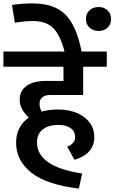

<svg xmlns="http://www.w3.org/2000/svg" viewBox="-40 -992 669 1122"><path d="M253 -437Q224 -437 207.5 -423.5Q191 -410 191 -387Q191 -362 203 -340Q245 -352 295 -352Q394 -352 452.5 -307Q511 -262 511 -191Q511 -93 395 -58L353 -135Q399 -153 399 -191Q399 -224 373 -243Q347 -262 301 -262Q244 -262 210 -235.5Q176 -209 176 -161Q176 -18 440 22L421 110Q231 87 142.5 16.5Q54 -54 54 -158Q54 -252 128 -305Q75 -354 75 -410Q75 -460 114.5 -489.5Q154 -519 227 -519H331V-602H-20V-691H584V-602H446V-437Z M342 -672Q316 -781 274 -825Q232 -869 153 -869Q101 -869 47 -859L30 -963Q84 -972 153 -972Q278 -972 343.5 -905.5Q409 -839 438 -684ZM588.5 -830.5Q568 -811 536 -811Q504 -811 483 -830.5Q462 -850 462 -881Q462 -912 483 -931.5Q504 -951 536 -951Q568 -951 588.5 -931.5Q609 -912 609 -881Q609 -850 588.5 -830.5Z"/></svg>

Font: FiraGO Medium
Style: Regular
Weight: 500
Designer: bBox Type
Foundry: bBox Type GmbH
Version: Version 1.001;PS 001.001;hotconv 1.0.88;makeotf.lib2.5.64775